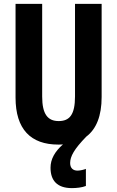

<svg xmlns="http://www.w3.org/2000/svg" viewBox="-20 -734 602 988"><path d="M341 105C341 71 361 34 424 -31C476 -70 503 -138 503 -235V-714H366V-238C366 -145 339 -111 282 -111C226 -111 197 -146 197 -237V-714H60V-232C60 -69 138 10 280 10C288 10 296 10 304 9C262 46 240 85 240 129C240 194 273 234 350 234C373 234 402 231 422 223V135C413 139 392 144 379 144C356 144 341 131 341 105Z"/></svg>

Font: Noto Sans Myanmar UI ExtraCondensed
Style: Bold
Weight: 700
Width: 2
Designer: Monotype Design Team
Foundry: Monotype Imaging Inc.
Version: Version 2.103